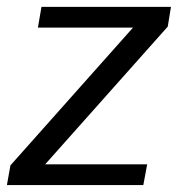

<svg xmlns="http://www.w3.org/2000/svg" viewBox="-39 -536 515 556"><path d="M376 0H-19L-8.8 -57.1L346.2 -456.1H70.8L81.1 -516.1H456.1L446.8 -459L91.8 -60.1H387.2Z"/></svg>

Font: Creato Display
Style: Italic
Weight: 400
Italic angle: -10°
Version: Version 1.000